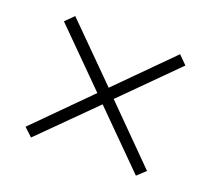

<svg xmlns="http://www.w3.org/2000/svg" viewBox="-84 -610 717 652"><g transform="rotate(20 274.5 -284.5)"><path d="M85 -65 55 -93 245 -284 55 -474 85 -504 275 -314 464 -504 494 -474 304 -284 494 -93 464 -65 275 -254Z"/></g></svg>

Font: Nunito Sans 7pt SemiCondensed ExtraLight
Style: Regular
Weight: 250
Width: 4
Designer: Vernon Adams
Foundry: Vernon Adams
Version: Version 3.101;gftools[0.9.27]